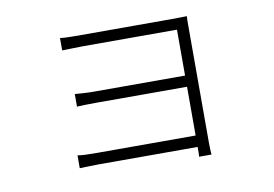

<svg xmlns="http://www.w3.org/2000/svg" viewBox="-66 -645 1133 795"><g transform="rotate(-10 500.0 -247.0)"><path d="M763 45C762 32 761 16 761 0V-497C761 -514 761 -528 762 -537C750 -537 732 -536 709 -536H319C297 -536 244 -536 229 -539V-487C243 -487 298 -489 319 -489H712V-296H326C294 -296 264 -299 249 -300V-247C266 -248 294 -249 327 -249H712V-44H296C261 -44 233 -45 216 -48V6C233 6 264 4 297 4H712C712 23 712 37 711 45Z"/></g></svg>

Font: Spoqa Han Sans Neo Light
Style: Regular
Weight: 300
Designer: [Spoqa Han Sans Neo] Dong-huui Kim  Younghwa Kang  Yujin Lee  [Noto Sans] Ryoko NISHIZUKA  (kana & ideographs); Paul D. 
Foundry: Spoqa (http://www.spoqa-han-sans.com)
Version: Version 1.000